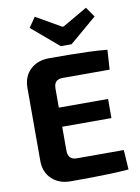

<svg xmlns="http://www.w3.org/2000/svg" viewBox="-100 -1000 778 1068"><g transform="rotate(-10 289.0 -466.0)"><path d="M212 -693Q267 -693 324 -692.5Q381 -692 436 -690Q491 -688 539 -683L532 -572H267Q242 -572 229.5 -559.5Q217 -547 217 -521V-169Q217 -144 229.5 -131Q242 -118 267 -118H532L539 -7Q491 -3 436 -1Q381 1 324 1.5Q267 2 212 2Q146 2 105.5 -36Q65 -74 64 -136V-554Q65 -617 105.5 -655Q146 -693 212 -693ZM82 -413H495V-305H82ZM462 -934 501 -878 348 -748H287L134 -878L173 -934L314 -853H322Z"/></g></svg>

Font: Exo 2
Style: Bold
Weight: 700
Designer: Natanael Gama
Foundry: Natanael Gama
Version: Version 2.010